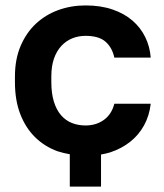

<svg xmlns="http://www.w3.org/2000/svg" viewBox="-20 -562 605 707"><path d="M237 125V6Q214 2 192 -5Q145 -22 110 -56Q75 -90 55 -141Q35 -192 35 -260V-280Q35 -344 56 -393Q77 -442 112.5 -475Q148 -508 195 -525Q242 -542 295 -542Q351 -542 394.5 -527Q438 -512 468 -486Q498 -460 515 -425Q532 -390 535 -350H401Q393 -387 368.5 -408.5Q344 -430 295 -430Q269 -430 246.5 -421Q224 -412 206.5 -393.5Q189 -375 179 -347Q169 -319 169 -280V-260Q169 -218 178.5 -187.5Q188 -157 205 -137.5Q222 -118 245 -109Q268 -100 295 -100Q334 -100 362.5 -120.5Q391 -141 401 -180H535Q530 -136 510.5 -100.5Q491 -65 459.5 -40Q428 -15 386 -1Q369 4 352 7V125Z"/></svg>

Font: Golos Text DemiBold
Style: Regular
Weight: 600
Designer: A.Korolkova, Vitaly Kuzmin
Foundry: ParaType Ltd
Version: Version 2.002